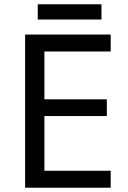

<svg xmlns="http://www.w3.org/2000/svg" viewBox="-20 -875 596 895"><path d="M496 0H97V-714H496V-635H187V-412H478V-334H187V-79H496ZM453 -855V-784H156V-855Z"/></svg>

Font: Noto Sans Gothic
Style: Regular
Weight: 400
Designer: Monotype Design Team
Foundry: Monotype Imaging Inc.
Version: Version 2.001; ttfautohint (v1.8.4.7-5d5b)